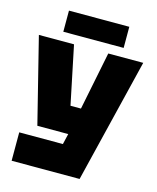

<svg xmlns="http://www.w3.org/2000/svg" viewBox="-127 -817 854 1045"><g transform="rotate(15 300.0 -295.0)"><path d="M40 140V-20H286L300 -80H126L6 -560H204L272 -232H331L397 -560H594L423 140ZM130 -611V-730H470V-611Z"/></g></svg>

Font: Tektur ExtraBold
Style: Regular
Weight: 800
Designer: Adam Jagosz
Foundry: Adam Jagosz
Version: Version 1.005;gftools[0.9.30]